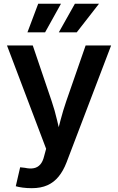

<svg xmlns="http://www.w3.org/2000/svg" viewBox="-20 -777 618 1004"><path d="M62.5 196.8 85.4 97.7 110.8 100.6Q136.7 106.4 156.7 102.5Q176.8 98.6 190.4 83.3Q204.1 67.9 210.9 39.1L221.2 1L16.6 -539.1H151.4L250 -248.5Q267.1 -198.2 278.6 -147.9Q290 -97.7 303.7 -45.9H270Q283.2 -97.7 296.4 -148.2Q309.6 -198.7 326.7 -248.5L427.7 -539.1H561L327.6 73.2Q311 116.2 286.6 146.2Q262.2 176.3 227.8 191.7Q193.4 207 146.5 207Q121.1 207 98.9 204.1Q76.7 201.2 62.5 196.8ZM215.8 -607.9H123.5L179.7 -757.3H298.8ZM381.3 -607.9H287.6L371.6 -757.3H497.6Z"/></svg>

Font: Inter 18pt SemiBold
Style: Regular
Weight: 600
Designer: Rasmus Andersson
Foundry: rsms
Version: Version 4.001;git-66647c0bb